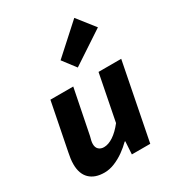

<svg xmlns="http://www.w3.org/2000/svg" viewBox="-198 -952 996 1085"><g transform="rotate(-30 300.0 -409.5)"><path d="M165 12Q103 12 69 -21Q35 -54 35 -117Q35 -134 37.5 -153Q40 -172 44 -190L105 -498H254L196 -208Q192 -194 189.5 -182.5Q187 -171 187 -161Q187 -138 200 -126Q213 -114 234 -114Q263 -114 295.5 -135.5Q328 -157 360 -198L419 -498H567L469 0H349L354 -83H350Q326 -59 296 -37.5Q266 -16 232 -2Q198 12 165 12ZM330 -578 266 -662 453 -831 542 -718Z"/></g></svg>

Font: Source Code Pro ExtraBold
Style: Italic
Weight: 800
Italic angle: -11°
Monospace: yes
Designer: Paul D. Hunt, Teo Tuominen
Foundry: Adobe Systems Incorporated
Version: Version 1.016;hotconv 1.0.116;makeotfexe 2.5.65601